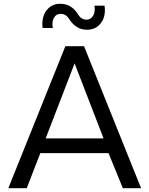

<svg xmlns="http://www.w3.org/2000/svg" viewBox="-20 -994 789 1014"><path d="M205.1 -846.2Q198.2 -902.3 225.1 -938.2Q252 -974.1 297.9 -974.1Q356.9 -974.1 391.1 -919.9Q408.2 -890.1 437 -890.1Q460 -890.1 471.9 -911.1Q483.9 -932.1 479 -963.9H532.2Q540 -908.7 513.4 -872.8Q486.8 -836.9 439 -836.9Q381.8 -836.9 346.2 -892.1Q329.1 -920.9 299.8 -920.9Q276.9 -920.9 264.9 -899.9Q252.9 -878.9 258.8 -846.2ZM553.2 -185.1H192.9L121.1 0H23.9L325.2 -750H423.8L725.1 0H628.9ZM526.9 -263.2 374 -659.2 221.2 -263.2Z"/></svg>

Font: Oakes Grotesk
Style: Regular
Weight: 400
Designer: Samuel Oakes
Foundry: Samuel Oakes
Version: Version 1.0 | wf-rip DC20170320